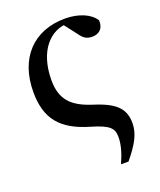

<svg xmlns="http://www.w3.org/2000/svg" viewBox="-144 -642 802 961"><g transform="rotate(-20 257.5 -161.5)"><path d="M332.4 229.5H372.6C427.3 162.7 457 113.4 457 55C457 -19.6 418.5 -61.8 308.1 -97C198.3 -131.1 149.1 -179.5 149.1 -284.4C149.1 -441.8 231.2 -524.5 324.3 -524.5C340.8 -524.5 355.5 -522.7 377.3 -518.6L290 -537.2L352.2 -456.7C370.4 -430.9 386.5 -419.5 417.2 -419.5C450.6 -419.5 478.8 -439.6 475.8 -485.2C450.7 -526.1 389.9 -551.9 318.1 -551.9C149.1 -551.9 43.7 -439.4 43.7 -259.6C43.7 -115.6 107.5 -41.6 253.5 0.8C351.4 29.5 367.4 51.7 367.4 97.5C367.4 134.9 355.8 178 332.4 229.5Z"/></g></svg>

Font: Source Han Serif CN VF
Style: Regular
Weight: 250
Designer: Ryoko NISHIZUKA 西塚涼子 (kana & ideographs); Frank Grießhammer (Latin, Greek & Cyrillic); Wenlong ZHANG 张文龙 (bopomofo); San
Foundry: Adobe
Version: Version 2.002;hotconv 1.1.0;makeotfexe 2.6.0